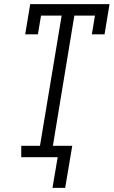

<svg xmlns="http://www.w3.org/2000/svg" viewBox="-20 -755 546 922"><path d="M232 147 257 0H82V-55H172L276 -680H177L162 -590H101L125 -735H506L482 -590H421L436 -680H337L234 -55H327L293 147Z"/></svg>

Font: Iosevka Slab Light Oblique
Style: Regular
Weight: 300
Italic angle: -9°
Monospace: yes
Designer: Belleve Invis
Foundry: Belleve Invis
Version: Version 11.1.1; ttfautohint (v1.8.3)